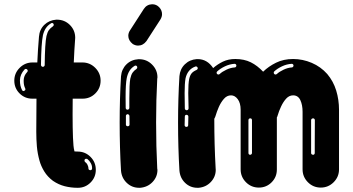

<svg xmlns="http://www.w3.org/2000/svg" viewBox="-20 -893 1680 913"><path d="M350.5 0H348Q317.8 0 288.1 -7.4Q258.4 -14.9 231.7 -33.2Q205.9 -52.5 190.3 -78Q174.8 -103.5 167.8 -129.2Q158.4 -162.9 155.4 -196.5Q152.5 -230.2 152.5 -266.3L153 -348Q153 -383.2 153.5 -423.8H133.7Q98 -423.8 73 -448.8Q48 -473.8 48 -509.4Q48 -545 73.5 -570.5Q99 -596 134.7 -596H157.4Q159.9 -655.4 165.3 -718.3Q167.8 -752.5 190.6 -774.8Q213.4 -797 247.5 -799.5H250.5Q287.1 -799.5 312.4 -774.3Q337.6 -749 337.6 -713.4L337.1 -705.4Q333.2 -653.5 331.2 -603.5Q330.7 -599.5 330.7 -596H371.8Q407.4 -596 432.9 -570.5Q458.4 -545 458.4 -509.4Q458.4 -473.8 433.4 -448.8Q408.4 -423.8 372.8 -423.8H325.7Q325.2 -383.2 325.2 -348Q325.2 -284.2 327 -238.9Q328.7 -193.6 333.2 -177.2Q333.7 -175.7 333.9 -175Q334.2 -174.3 334.2 -174Q334.2 -173.8 334.2 -172.8Q335.1 -172.8 337.6 -172.8Q340.6 -172.3 348 -172.3H349.5Q385.1 -172.3 410.4 -147Q435.6 -121.8 435.6 -85.6Q435.6 -50 410.6 -25Q385.6 0 350.5 0ZM183.7 -575.2Q187.1 -575.2 189.9 -577.7Q192.6 -580.2 192.6 -583.7Q193.6 -688.1 201 -721.8Q205.4 -740.1 212.4 -749.8Q219.3 -759.4 231.7 -767.8Q235.6 -770.8 235.6 -774.8Q235.6 -778.2 233.4 -780.9Q231.2 -783.7 227.2 -783.7Q224.8 -783.7 222.3 -781.7Q193.6 -765.3 184.2 -725.7Q176.2 -687.6 174.8 -584.2Q174.8 -580.7 177.5 -578Q180.2 -575.2 183.7 -575.2ZM91.6 -459.9 96 -461.4Q101 -464.4 101 -468.3L100 -472.3Q92.6 -487.1 92.6 -505.9V-511.4Q93.1 -533.2 108.9 -550Q111.9 -553 111.9 -556.4Q111.9 -559.9 109.2 -562.6Q106.4 -565.3 102.5 -565.3Q102 -565.3 102 -565.3Q99 -564.9 96.5 -562.4Q75.7 -539.6 74.8 -512.4V-508.9Q74.8 -484.7 84.7 -464.9Q87.1 -459.9 91.6 -459.9ZM409.4 -83.7Q412.4 -83.7 415.1 -85.6Q417.8 -87.6 417.8 -91.1V-95Q417.8 -106.9 411.4 -117.8Q405.4 -129.2 395 -137.1Q393.1 -138.1 390.1 -138.1Q385.6 -138.1 383.7 -135.6Q381.7 -133.2 381.7 -129.2Q381.7 -125.2 385.1 -122.3Q387.1 -121.3 390.3 -117.8Q393.6 -114.4 396 -109.4Q400.5 -99.5 400.5 -94.1V-91.6Q400.5 -88.6 402.7 -86.4Q405 -84.2 408.4 -83.7Z M646.5 0H641.6Q607.4 0 582.9 -23.3Q558.4 -46.5 555.4 -81.7Q549 -191.1 549 -310.4Q549 -421.8 555.4 -530.2Q558.4 -564.4 581.2 -586.9Q604 -609.4 638.1 -611.4H642.1Q677.7 -611.4 703.2 -585.9Q728.7 -560.4 728.7 -525.2L727.7 -518.3Q722.3 -416.8 722.3 -311.4Q722.3 -197 727.7 -91.6L728.7 -85.1Q728.7 -52 705.4 -27.5Q682.2 -3 646.5 0ZM586.1 -371.3Q589.6 -371.3 592.3 -373.8Q595 -376.2 595 -380.2V-425.7Q595 -493.1 599.5 -518.8Q603.5 -537.1 610.1 -547Q616.8 -556.9 629.2 -565.3Q632.7 -568.3 632.7 -572.3Q632.7 -575.7 630.7 -578.5Q628.7 -581.2 624.3 -581.2Q623.3 -581.2 621.8 -580.9Q620.3 -580.7 619.3 -579.2Q591.1 -562.4 582.7 -521.8Q577.2 -494.1 577.2 -432.2L577.7 -380.2Q577.7 -376.2 580.2 -373.8Q582.7 -371.3 586.1 -371.3ZM587.1 -292.6Q591.1 -292.6 593.6 -294.8Q596 -297 596 -300.5Q596 -311.9 595.8 -320Q595.5 -328.2 595.5 -341.1Q595.5 -344.6 592.8 -347.3Q590.1 -350 586.6 -350Q583.7 -350 581.2 -347.5Q578.7 -345 578.7 -342.6V-300.5Q578.7 -297 581.2 -294.8Q583.7 -292.6 587.1 -292.6ZM636.6 -676.2Q623.8 -676.2 611.4 -683.7Q590.1 -700.5 590.1 -722.8Q590.1 -736.6 598.5 -749L663.9 -850.5Q677.7 -871.8 703.5 -872.8Q723.8 -872.8 737.1 -858.4Q750.5 -844.1 750.5 -825.7Q750.5 -812.9 742.6 -800L676.7 -698Q660.4 -676.2 636.6 -676.2Z M924.3 0H918.8Q884.7 0 860.4 -23.3Q836.1 -46.5 833.2 -82.2Q826.7 -191.6 826.7 -310.4Q826.7 -422.3 833.2 -530.7Q836.1 -564.9 858.9 -587.1Q881.7 -609.4 915.3 -611.9H920.3Q965.3 -611.9 993.6 -569.3Q1014.4 -587.6 1040.1 -600Q1065.8 -612.4 1099 -612.4Q1141.1 -612.4 1172.5 -596.8Q1204 -581.2 1231.2 -552Q1256.9 -577.2 1292.6 -594.8Q1328.2 -612.4 1373.8 -612.4Q1419.3 -612.4 1462.4 -594.1Q1505.4 -575.7 1536.1 -541.1Q1565.3 -506.4 1578.7 -462.6Q1592.1 -418.8 1592.1 -370.8V-87.6Q1592.1 -52 1566.6 -26.5Q1541.1 -1 1505.4 -1Q1469.3 -1 1444.1 -26.5Q1418.8 -52 1418.8 -87.6V-361.4Q1418.8 -394.1 1408.2 -416.8Q1397.5 -439.6 1373.8 -439.6Q1355 -439.6 1340.8 -424Q1326.7 -408.4 1316.6 -386.6Q1306.4 -364.9 1300.5 -344.6Q1299.5 -339.6 1296.5 -334.7V-86.6Q1296.5 -51 1271.5 -26Q1246.5 -1 1210.9 -1Q1174.8 -1 1149.5 -26.5Q1124.3 -52 1124.3 -87.6V-370.8Q1124.3 -403 1110.6 -421.3Q1097 -439.6 1078.7 -439.6Q1058.9 -439.6 1044.3 -422.5Q1029.7 -405.4 1020.3 -383.7Q1010.9 -361.9 1005.9 -344.6Q1003.5 -335.6 999 -328.2Q999 -205.9 1005.4 -92.6L1005.9 -85.6Q1005.9 -52.5 982.7 -27.7Q959.4 -3 924.3 0ZM1018.8 -538.6Q1021.8 -538.6 1024.8 -541.1Q1036.1 -552 1056.7 -561.6Q1077.2 -571.3 1096 -572.3Q1099.5 -572.3 1101.7 -575Q1104 -577.7 1104 -581.2Q1104 -584.7 1101.5 -587.1Q1099 -589.6 1095.5 -589.6Q1071.8 -588.1 1049.5 -577.5Q1027.2 -566.8 1012.9 -553.5Q1009.9 -550.5 1009.9 -547Q1009.9 -544.1 1012.4 -541.1Q1015.3 -538.6 1018.8 -538.6ZM1290.1 -538.6Q1293.6 -538.6 1296.5 -541.1Q1307.9 -552 1328.5 -561.6Q1349 -571.3 1367.3 -572.3Q1370.8 -572.3 1373.3 -575Q1375.7 -577.7 1375.7 -581.2Q1375.7 -584.7 1373.3 -587.1Q1370.8 -589.6 1367.3 -589.6Q1343.1 -588.1 1320.8 -577.5Q1298.5 -566.8 1284.2 -553.5Q1281.7 -551 1281.7 -547.5Q1281.7 -544.1 1284.2 -541.1Q1287.1 -538.6 1290.1 -538.6ZM867.8 -368.8Q871.8 -368.8 874.3 -371.5Q876.7 -374.3 876.7 -377.7L875.2 -450.5Q875.2 -496 879.7 -517.8Q883.7 -535.6 891.6 -544.8Q899.5 -554 914.9 -560.4Q920.3 -563.4 920.3 -568.3Q920.3 -571.8 917.8 -574.5Q915.3 -577.2 911.4 -577.2L907.9 -576.2Q872.3 -562.9 862.4 -521.3Q857.9 -496.5 857.9 -450Q857.9 -419.3 858.9 -377.2Q858.9 -373.8 861.6 -371.3Q864.4 -368.8 867.8 -368.8ZM865.8 -289.6Q874.3 -289.6 874.8 -297.5L875.7 -338.1Q875.7 -341.6 873.5 -344.3Q871.3 -347 867.3 -347H866.3Q862.9 -347 860.9 -344.8Q858.9 -342.6 858.9 -338.6L857.9 -298Q857.9 -294.6 860.1 -292.1Q862.4 -289.6 865.8 -289.6ZM1169.3 -156.9Q1172.8 -156.9 1175.5 -159.4Q1178.2 -161.9 1178.2 -165.3V-321.8Q1178.2 -325.2 1176.2 -327.7Q1174.3 -330.2 1170.8 -330.2H1169.3Q1165.8 -330.2 1163.6 -327.7Q1161.4 -325.2 1161.4 -321.8V-165.3Q1161.4 -161.9 1163.6 -159.4Q1165.8 -156.9 1169.3 -156.9ZM1469.3 -156.9Q1472.3 -156.9 1474.5 -159.4Q1476.7 -161.9 1476.7 -165.3Q1476.7 -172.8 1476.7 -207.7Q1476.7 -242.6 1477 -277Q1477.2 -311.4 1477.2 -321.8Q1477.2 -325.2 1474.8 -327.7Q1472.3 -330.2 1469.3 -330.2H1468.3Q1464.9 -330.2 1462.1 -327.7Q1459.4 -325.2 1459.4 -321.8V-165.3Q1459.4 -158.4 1468.3 -156.9Z"/></svg>

Font: AKL FREE 002
Style: Regular
Weight: 400
Designer: AKL
Foundry: AKL
Version: Version 1.00;August 17, 2024;FontCreator 13.0.0.2675 64-bit